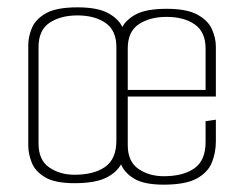

<svg xmlns="http://www.w3.org/2000/svg" viewBox="-20 -495 624 523"><path d="M183 4Q130 4 103 -12Q76 -28 66.5 -52Q57 -76 57 -99V-372Q57 -395 67 -419Q77 -443 105.5 -459Q134 -475 191 -475Q246 -475 275 -459Q304 -443 314.5 -419Q325 -395 325 -372V-114Q325 -83 314 -56Q303 -29 272.5 -12.5Q242 4 183 4ZM183 -19Q236 -19 266.5 -40.5Q297 -62 297 -112V-367Q297 -412 267.5 -432.5Q238 -453 191 -453Q145 -453 115 -433Q85 -413 85 -367V-104Q85 -59 114 -39Q143 -19 183 -19ZM426 8Q373 8 346 -8Q319 -24 309.5 -48Q300 -72 300 -95V-368Q300 -391 310 -415Q320 -439 348.5 -455Q377 -471 434 -471Q489 -471 518 -455Q547 -439 557.5 -415Q568 -391 568 -368V-232H328V-100Q328 -55 357 -35Q386 -15 426 -15Q479 -15 509.5 -36.5Q540 -58 540 -108V-165L568 -169V-110Q568 -79 557 -52Q546 -25 515.5 -8.5Q485 8 426 8ZM328 -363V-250H540V-363Q540 -408 510.5 -428.5Q481 -449 434 -449Q388 -449 358 -429Q328 -409 328 -363Z"/></svg>

Font: Smooch Sans ExtraLight
Style: Regular
Weight: 200
Designer: Robert E. Leuschke
Foundry: Robert E. Leuschke
Version: Version 1.010; ttfautohint (v1.8.3)